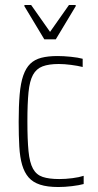

<svg xmlns="http://www.w3.org/2000/svg" viewBox="-20 -743 393 771"><path d="M214 8Q170 8 141 -1.5Q112 -11 95 -30.5Q78 -50 69 -80.5Q60 -111 57.5 -154.5Q55 -198 55 -254Q55 -318 59 -364Q63 -410 73.5 -440Q84 -470 101.5 -487Q119 -504 146 -511Q173 -518 211 -518Q235 -518 264.5 -515Q294 -512 312 -507V-474Q292 -479 265 -482.5Q238 -486 216 -486Q176 -486 151 -476.5Q126 -467 112.5 -442.5Q99 -418 94.5 -372.5Q90 -327 90 -256Q90 -182 94.5 -136Q99 -90 112.5 -65.5Q126 -41 151.5 -32.5Q177 -24 218 -24Q243 -24 270.5 -27.5Q298 -31 316 -37V-4Q298 1 269 4.5Q240 8 214 8ZM158 -585 78 -718V-723H105L181 -615L257 -723H284V-718L204 -585Z"/></svg>

Font: Saira Condensed Thin
Style: Regular
Weight: 250
Width: 3
Designer: Hector Gatti with collaboration of the Omnibus-Type team
Foundry: Omnibus-Type
Version: Version 1.101